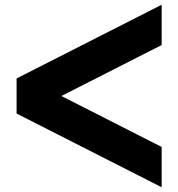

<svg xmlns="http://www.w3.org/2000/svg" viewBox="-20 -755 752 810"><path d="M50 -276V-424L662 -735V-565L239 -350L662 -135V35Z"/></svg>

Font: Stalinist One
Style: Regular
Weight: 400
Designer: Jovanny Lemonad
Foundry: Alexey Maslov, Jovanny Lemonad
Version: Version 3.004